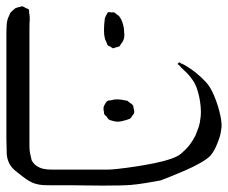

<svg xmlns="http://www.w3.org/2000/svg" viewBox="-47 -530 713 600"><path d="M631 -79Q627 -69 622 -60Q617 -51 610 -43Q599 -32 577.5 -20Q556 -8 532 2.5Q508 13 486.5 21.5Q465 30 454 34Q432 38 408 42Q384 46 361 48Q350 49 325.5 49.5Q301 50 273 50Q245 50 220.5 49.5Q196 49 185 49H116Q103 49 89.5 48.5Q76 48 63 44Q50 40 37.5 31.5Q25 23 14 14Q8 9 2 4.5Q-4 0 -9 -6Q-25 -25 -26 -51Q-27 -77 -27 -99V-424Q-27 -439 -26 -454Q-25 -469 -18 -482Q-17 -484 -16 -487Q-15 -490 -14 -491Q-6 -499 2 -505L13 -508Q15 -508 18.5 -509.5Q22 -511 23 -510Q25 -510 28.5 -508Q32 -506 33 -505Q35 -504 38.5 -503Q42 -502 43 -500Q44 -499 44 -496Q44 -493 44 -491Q45 -486 45.5 -481Q46 -476 46 -471Q45 -455 45 -440Q45 -425 45 -410V-106Q45 -90 45 -73.5Q45 -57 49 -42Q50 -39 50.5 -35.5Q51 -32 52 -29Q62 -10 86 -3Q99 0 112.5 0Q126 0 139 0H291Q300 0 323 -2.5Q346 -5 376 -9.5Q406 -14 435.5 -20Q465 -26 488 -34Q511 -42 520 -51Q534 -63 544 -75Q550 -83 555 -91Q560 -99 564 -107Q569 -119 573.5 -132Q578 -145 579 -158Q582 -173 580 -197Q578 -221 571 -245Q564 -269 552 -284Q545 -294 536.5 -302.5Q528 -311 519 -319Q518 -321 516 -323Q514 -325 512 -327Q511 -328 509.5 -328.5Q508 -329 508 -330Q508 -331 510.5 -333Q513 -335 513 -335Q515 -335 516 -334Q517 -333 518 -332Q522 -331 525.5 -329Q529 -327 533 -325Q550 -315 566 -302Q582 -289 595 -275Q610 -260 622.5 -230Q635 -200 641.5 -169.5Q648 -139 644 -124Q643 -113 639.5 -102Q636 -91 631 -79ZM340 -443Q341 -433 341.5 -422.5Q342 -412 338 -403Q337 -401 335.5 -398.5Q334 -396 332 -394Q331 -393 329.5 -390Q328 -387 326 -385Q324 -384 319.5 -383Q315 -382 312 -381Q308 -379 306 -379L301 -382Q299 -384 295 -385.5Q291 -387 289 -389Q288 -391 288 -392Q288 -393 287 -394Q286 -398 284 -401.5Q282 -405 281 -409Q278 -420 278 -433Q278 -446 279 -458Q280 -463 280 -467.5Q280 -472 282 -476Q283 -480 287 -486Q288 -488 288.5 -489Q289 -490 290 -491Q292 -493 296 -492Q300 -491 302 -491Q304 -491 306.5 -491.5Q309 -492 310 -491Q312 -490 314.5 -488Q317 -486 319 -484Q321 -483 323.5 -481Q326 -479 327 -477Q332 -470 335 -461.5Q338 -453 340 -443ZM371 -174Q368 -171 365 -166Q362 -161 359 -159Q357 -158 353.5 -157Q350 -156 348 -155Q341 -153 332 -151Q323 -149 315 -150Q311 -151 304.5 -152.5Q298 -154 294 -156Q291 -158 289 -161.5Q287 -165 285 -167Q281 -169 279 -173Q278 -175 278 -178Q278 -181 277 -184Q277 -186 276.5 -190Q276 -194 278 -199Q280 -202 282.5 -207Q285 -212 288 -214Q290 -216 294 -216Q298 -216 301 -217Q311 -220 321 -219.5Q331 -219 341 -217Q343 -216 346 -216Q349 -216 351 -215L360 -208Q362 -207 364.5 -205Q367 -203 368 -201Q370 -200 370 -196Q370 -192 371 -190Q372 -187 372.5 -183Q373 -179 371 -174Z"/></svg>

Font: Rubik Vinyl
Style: Regular
Weight: 400
Designer: Hubert and Fischer, NaN
Foundry: Hubert and Fischer, NaN
Version: Version 2.200